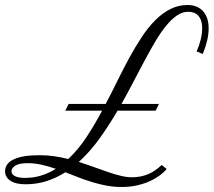

<svg xmlns="http://www.w3.org/2000/svg" viewBox="-69 -725 850 764"><path d="M398.9 -284.7Q365.2 -227.1 327.4 -174.3Q289.6 -121.6 244.6 -80.6Q275.9 -70.8 305.2 -60.1Q334.5 -49.3 361.1 -40.3Q387.7 -31.2 411.6 -25.4Q435.5 -19.5 456.1 -19.5Q487.3 -19.5 516.4 -30.3Q545.4 -41 574.2 -68.4L594.2 -52.7Q593.8 -52.2 588.9 -46.6Q584 -41 574.2 -33Q564.5 -24.9 549.8 -15.9Q535.2 -6.8 515.4 1Q495.6 8.8 470.5 13.9Q445.3 19 414.6 19Q383.8 19 355 13.7Q326.2 8.3 298.3 -0.2Q270.5 -8.8 243.9 -19Q217.3 -29.3 190.9 -39.6Q155.8 -17.1 116.5 -4.4Q77.1 8.3 32.7 8.3Q-6.8 8.3 -27.8 -5.9Q-48.8 -20 -48.8 -43.5Q-48.8 -74.2 -14.6 -90.8Q19.5 -107.4 88.9 -107.4Q118.7 -107.4 147 -103.3Q175.3 -99.1 202.6 -92.3Q242.2 -129.4 274.9 -179Q307.6 -228.5 337.4 -284.7H190.9L204.1 -311.5H351.6Q376 -357.9 399.2 -405.3Q422.4 -452.6 446.3 -496.3Q470.2 -540 495.4 -578.1Q520.5 -616.2 548.8 -644.5Q577.1 -672.9 609.1 -689Q641.1 -705.1 678.2 -705.1Q695.8 -705.1 710.9 -699.5Q726.1 -693.8 737.3 -682.4Q748.5 -670.9 754.9 -653.3Q761.2 -635.7 761.2 -612.3Q761.2 -588.4 755.1 -562.7Q749 -537.1 737.8 -510.3L713.4 -520Q724.1 -544.4 729.7 -567.6Q735.4 -590.8 735.4 -612.8Q735.4 -630.9 731 -643.3Q726.6 -655.8 719 -663.6Q711.4 -671.4 701.4 -674.8Q691.4 -678.2 680.2 -678.2Q657.2 -678.2 635.5 -663.6Q613.8 -648.9 592.5 -623Q571.3 -597.2 550.3 -562Q529.3 -526.9 507.6 -486.1Q485.8 -445.3 462.6 -400.9Q439.5 -356.4 414.6 -311.5H563.5L550.3 -284.7ZM29.8 -17.1Q64.9 -17.1 95.2 -26.6Q125.5 -36.1 153.3 -53.2Q125 -63 97.2 -69.3Q69.3 -75.7 40.5 -75.7Q7.3 -75.7 -8.1 -65.9Q-23.4 -56.2 -23.4 -43.5Q-23.4 -39.6 -21.2 -34.9Q-19 -30.3 -13.2 -26.4Q-7.3 -22.5 2.9 -19.8Q13.2 -17.1 29.8 -17.1Z"/></svg>

Font: Parisienne
Style: Regular
Weight: 400
Designer: Astigmatic (AOETI)
Foundry: Astigmatic (AOETI)
Version: Version 1.000